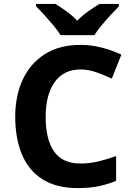

<svg xmlns="http://www.w3.org/2000/svg" viewBox="-20 -954 677 984"><path d="M393 -598Q306 -598 260 -533Q214 -468 214 -355Q214 -241 256.5 -178.5Q299 -116 393 -116Q437 -116 480.5 -126Q524 -136 575 -154V-27Q528 -8 482 1Q436 10 379 10Q269 10 197.5 -35.5Q126 -81 92 -163.5Q58 -246 58 -356Q58 -464 97 -547Q136 -630 210.5 -677Q285 -724 393 -724Q446 -724 499.5 -710.5Q553 -697 602 -674L553 -551Q513 -570 472.5 -584Q432 -598 393 -598ZM290 -774Q276 -797 253.5 -824Q231 -851 207.5 -877Q184 -903 165 -921V-934H264Q290 -918 320 -896.5Q350 -875 376 -848Q402 -875 433 -896.5Q464 -918 490 -934H589V-921Q571 -903 547 -877Q523 -851 500.5 -824Q478 -797 464 -774Z"/></svg>

Font: Noto Sans Balinese
Style: Regular
Weight: 400
Designer: Aditya Bayu, David Williams
Foundry: David Williams
Version: Version 2.003